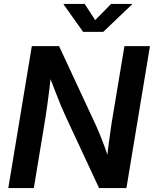

<svg xmlns="http://www.w3.org/2000/svg" viewBox="-20 -964 789 984"><path d="M22.5 0 143.1 -727.5H282.7L470.7 -323.7Q479.5 -304.7 491.5 -275.6Q503.4 -246.6 516.4 -211.4Q529.3 -176.3 540.5 -137.7L524.9 -120.1Q528.3 -155.8 533.4 -197.3Q538.6 -238.8 543.9 -276.6Q549.3 -314.5 552.7 -337.4L617.7 -727.5H748.5L627.9 0H487.8L318.4 -363.3Q306.6 -388.7 292.7 -421.6Q278.8 -454.6 262.5 -497.3Q246.1 -540 225.6 -593.8L244.6 -604.5Q238.3 -549.3 232.4 -502.4Q226.6 -455.6 221.7 -420.2Q216.8 -384.8 213.4 -363.8L153.3 0ZM414.1 -943.8 467.8 -860.8 549.3 -943.8H657.7L657.2 -941.9L509.3 -800.8H405.8L305.7 -941.9L306.2 -943.8Z"/></svg>

Font: Inter 24pt SemiBold
Style: Italic
Weight: 600
Italic angle: -9.3988°
Designer: Rasmus Andersson
Foundry: rsms
Version: Version 4.001;git-66647c0bb